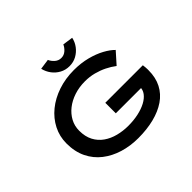

<svg xmlns="http://www.w3.org/2000/svg" viewBox="-193 -1184 1472 1472"><g transform="rotate(-45 543.5 -447.5)"><path d="M545 10Q459 10 383.5 -13Q308 -36 250 -81Q192 -126 159 -193.5Q126 -261 126 -351Q126 -427 159.5 -492.5Q193 -558 252.5 -606.5Q312 -655 392 -682Q472 -709 564 -709Q641 -709 706.5 -692Q772 -675 821.5 -648Q871 -621 900 -591L818 -499Q784 -525 744.5 -544.5Q705 -564 659.5 -576Q614 -588 563 -588Q500 -588 445.5 -570Q391 -552 350.5 -520Q310 -488 287 -445Q264 -402 264 -351Q264 -287 288 -241.5Q312 -196 353.5 -167Q395 -138 448 -124.5Q501 -111 557 -111Q616 -111 666.5 -122Q717 -133 754.5 -153Q792 -173 812.5 -200.5Q833 -228 831 -261L830 -276L849 -247H557V-361H964Q966 -346 967 -334Q968 -322 968 -314.5Q968 -307 968 -303Q968 -224 937.5 -165Q907 -106 850.5 -67.5Q794 -29 716.5 -9.5Q639 10 545 10ZM562 -753Q520 -753 485 -772Q450 -791 426.5 -822.5Q403 -854 394 -893L478 -905Q489 -880 511 -861Q533 -842 562 -842Q591 -842 613 -861Q635 -880 646 -905L730 -893Q722 -854 698 -822.5Q674 -791 639.5 -772Q605 -753 562 -753Z"/></g></svg>

Font: Lexend Zetta Medium
Style: Regular
Weight: 500
Designer: Bonnie Shaver-Troup, Thomas Jockin
Foundry: Lexend
Version: Version 1.007